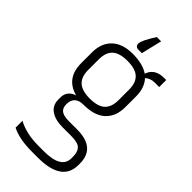

<svg xmlns="http://www.w3.org/2000/svg" viewBox="-271 -779 986 986"><g transform="rotate(45 222.0 -286.0)"><path d="M419 -548H386Q356 -548 335 -529Q369 -492 369 -430V-352Q369 -285 329 -247Q289 -209 209 -209Q144 -209 144 -148Q144 -121 160.5 -108.5Q177 -96 216 -96H275Q409 -96 409 18V28Q409 149 235 149H194Q99 149 45 121V71Q106 104 194 104H234Q359 104 359 29V18Q359 -17 342.5 -34Q326 -51 276 -51H216Q160 -51 129 -73Q98 -95 98 -136V-152Q98 -177 112 -193.5Q126 -210 148 -216Q49 -242 49 -352V-430Q49 -497 89 -535Q129 -573 202.5 -573Q276 -573 318 -544Q336 -599 404 -599H419ZM319 -352V-430Q319 -479 293 -503.5Q267 -528 209 -528Q151 -528 125 -503.5Q99 -479 99 -430V-352Q99 -303 125 -278.5Q151 -254 209 -254Q267 -254 293 -278.5Q319 -303 319 -352ZM210 -608Q185 -608 185 -630.5Q185 -653 229 -721H260L233 -608Z"/></g></svg>

Font: Khand Light
Style: Regular
Weight: 300
Designer: Devanagari: Sanchit Sawaria, Jyotish Sonowal; Latin: Satya Rajpurohit
Foundry: Indian Type Foundry
Version: Version 1.101;PS 1.0;hotconv 1.0.78;makeotf.lib2.5.61930; tt